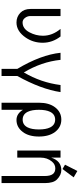

<svg xmlns="http://www.w3.org/2000/svg" viewBox="682 -1468 981 2384"><g transform="rotate(90 1172.0 -275.5)"><path d="M90.8 -537.1H178.7V-163.1Q178.7 -126 201.7 -95.9Q224.6 -65.9 257.8 -65.9Q335.4 -65.9 380.4 -150.4Q423.3 -230 423.3 -318.4Q423.3 -435.5 338.4 -537.1H432.6Q510.3 -436 510.3 -315.4Q510.3 -199.2 447.3 -106.4Q368.2 9.8 258.8 9.8Q188 9.8 138.7 -37.6Q90.8 -84 90.8 -163.1Z M634.8 -537.1Q634.8 -537.1 722.7 -537.1Q747.1 -300.8 878.9 -81.5Q1004.9 -294.9 1035.2 -537.1H1123Q1086.9 -294.9 922.9 0V195.3H835V0Q660.2 -293 634.8 -537.1Z M1562 -129.9Q1586.9 -181.2 1586.9 -268.6Q1586.9 -356 1562 -407.2Q1531.2 -470.2 1464.8 -470.2Q1398.4 -470.2 1367.7 -407.2Q1342.8 -356 1342.8 -268.6Q1342.8 -181.2 1367.7 -129.9Q1398.4 -66.9 1464.8 -66.9Q1531.2 -66.9 1562 -129.9ZM1254.9 -268.6Q1254.9 -394 1311.5 -468.8Q1370.6 -546.9 1464.8 -546.9Q1559.1 -546.9 1618.2 -468.8Q1674.8 -394 1674.8 -268.6Q1674.8 -143.1 1618.2 -68.4Q1559.1 9.8 1469.2 9.8Q1391.6 9.8 1342.8 -70.3V195.3H1254.9Z M1848.6 0V-537.1H1936.5V-421.4Q1978 -546.9 2091.3 -546.9Q2153.3 -546.9 2208.5 -492.2Q2252.9 -448.2 2252.9 -341.3V195.3H2165V-341.3Q2165 -410.2 2140.1 -441.9Q2116.7 -472.2 2069.8 -472.2Q2020.5 -472.2 1985.4 -430.2Q1936.5 -372.1 1936.5 -289.1V0ZM2102.5 -746.1 2181.6 -700.2 2078.1 -561.5 2024.4 -592.8Z"/></g></svg>

Font: Consola Mono
Style: Book
Weight: 400
Monospace: yes
Version: Version 2.001